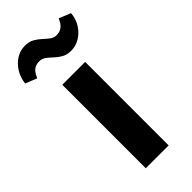

<svg xmlns="http://www.w3.org/2000/svg" viewBox="-297 -859 905 905"><g transform="rotate(-45 156.0 -406.0)"><path d="M81 0V-556.5H233.5V0ZM224.5 -640Q197.5 -640 178.2 -650.8Q159 -661.5 144.2 -675.8Q129.5 -690 115 -700.8Q100.5 -711.5 83.5 -711.5Q66.5 -711.5 54.8 -706Q43 -700.5 34.8 -689.5Q26.5 -678.5 19 -661.5L-38.5 -684.5Q-34.5 -720 -17 -748.5Q0.5 -777 27.2 -794.2Q54 -811.5 86.5 -811.5Q113.5 -811.5 132.5 -800.8Q151.5 -790 166.5 -776Q181.5 -762 195.8 -751.2Q210 -740.5 226.5 -740.5Q241.5 -740.5 253.2 -745.5Q265 -750.5 274.2 -761.5Q283.5 -772.5 290.5 -790L349 -766Q346 -729.5 328 -701.2Q310 -673 282.8 -656.5Q255.5 -640 224.5 -640Z"/></g></svg>

Font: Koeln Type Sans
Style: Bold
Weight: 700
Designer: Eben Sorkin
Foundry: Eben Sorkin
Version: Version 2.001